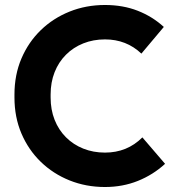

<svg xmlns="http://www.w3.org/2000/svg" viewBox="-20 -735 696 770"><path d="M401 15Q325 15 259 -11.5Q193 -38 143.5 -86Q94 -134 66 -199.5Q38 -265 38 -344V-356Q38 -435 66 -500.5Q94 -566 143.5 -614Q193 -662 259 -688.5Q325 -715 401 -715Q473 -715 532 -692Q591 -669 637 -627L547 -520Q487 -577 401 -577Q354 -577 314 -561Q274 -545 244.5 -515.5Q215 -486 199 -445.5Q183 -405 183 -356V-344Q183 -295 199 -254.5Q215 -214 244.5 -184.5Q274 -155 314 -139Q354 -123 401 -123Q490 -123 551 -184L642 -78Q594 -34 533 -9.5Q472 15 401 15Z"/></svg>

Font: SUSE Thin
Style: Bold
Weight: 700
Version: Version 1.000